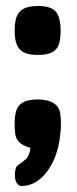

<svg xmlns="http://www.w3.org/2000/svg" viewBox="-20 -488 257 643"><path d="M51 135Q51 135 46 133.5Q41 132 35.5 124Q30 116 30 98Q30 75 37 68Q44 61 48 60Q50 59 64.5 47Q79 35 82 7Q70 4 61 -0.5Q52 -5 45 -11Q33 -23 31 -40Q29 -57 29 -73Q29 -98 34 -116Q39 -134 55 -144Q71 -154 104 -155Q149 -155 168 -136Q180 -124 182 -107Q184 -90 184 -73Q184 -63 183.5 -55Q183 -47 182 -40Q178 8 160 48Q142 88 114 111.5Q86 135 51 135ZM106 -304Q64 -304 46.5 -322.5Q29 -341 29 -384Q29 -415 36 -433Q43 -451 60.5 -459.5Q78 -468 107 -468Q150 -468 166.5 -449.5Q183 -431 183 -385Q183 -360 178 -342Q173 -324 156.5 -314Q140 -304 106 -304Z"/></svg>

Font: Fredoka SemiCondensed SemiBold
Style: Regular
Weight: 600
Width: 4
Designer: Ben Nathan
Foundry: Milena B. Brandão, Ben Nathan
Version: Version 2.001